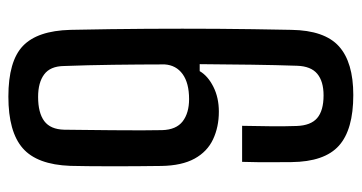

<svg xmlns="http://www.w3.org/2000/svg" viewBox="-221 -626 856 454"><g transform="rotate(-90 207.0 -399.0)"><path d="M209.3 8.4Q127.4 8.4 89.5 -25.6Q51.5 -59.6 50.7 -137.9Q50.7 -150.7 50.5 -172.2Q50.3 -193.7 50.5 -216.6Q50.8 -239.4 51.3 -254.5H136.5Q136 -223.7 135.5 -189.6Q135 -155.6 136.1 -125.8Q137.2 -92.2 154.7 -77.1Q172.3 -61.9 208.5 -61.9Q241.6 -61.9 259.5 -76.8Q277.4 -91.7 278.5 -124.6Q280.2 -173.1 281 -231.8Q281.8 -290.6 282.3 -354.8H265.8Q254.6 -335.5 228.9 -322.5Q203.2 -309.5 170 -309.5Q133.8 -309.5 104.6 -323.2Q75.4 -336.9 58.9 -366.9Q42.4 -397 41.6 -445.2Q41.2 -472.1 41 -502.6Q40.8 -533 40.8 -563Q40.8 -593 41.1 -618.8Q41.3 -644.5 41.8 -660.7Q44.7 -739.3 83.5 -773.2Q122.4 -807.2 205.5 -807.2Q289.4 -807.2 325.4 -772.8Q361.3 -738.5 363.4 -660.7Q365.4 -563 365.9 -479.2Q366.4 -395.4 365.9 -313.5Q365.3 -231.6 363.4 -137.9Q362.2 -59.6 324.5 -25.6Q286.8 8.4 209.3 8.4ZM199.6 -379.9Q237.6 -379.9 258.8 -395.2Q279.9 -410.5 281.7 -437.6Q281.6 -498.8 280.8 -559.6Q280 -620.4 277.9 -675.9Q277.4 -708.2 258.1 -722.5Q238.9 -736.9 204.9 -736.9Q167.2 -736.9 147.6 -722.3Q128.1 -707.7 127.3 -675.2Q127.3 -661.9 126.8 -630.3Q126.4 -598.6 126.1 -561.5Q125.9 -524.4 125.8 -491.9Q125.8 -459.4 126.3 -443.5Q127.3 -410.2 147.1 -395Q166.9 -379.9 199.6 -379.9Z"/></g></svg>

Font: Big Shoulders Thin
Style: Regular
Weight: 100
Version: Version 2.002